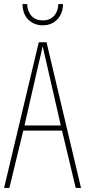

<svg xmlns="http://www.w3.org/2000/svg" viewBox="-20 -1014 417 941"><path d="M351 -93 284 -374H94L26 -93H0L170 -807H208L377 -93ZM208 -705Q202 -730 198 -748Q194 -766 189 -788Q185 -766 180.5 -748.5Q176 -731 170 -705L100 -399H278ZM289 -994Q288 -947 260.5 -918.5Q233 -890 189 -890Q149 -890 120.5 -916Q92 -942 90 -994H113Q115 -957 135 -935.5Q155 -914 190 -914Q225 -914 245 -936.5Q265 -959 266 -994Z"/></svg>

Font: Noto Sans Kannada UI ExtraCondensed Thin
Style: Regular
Weight: 100
Width: 2
Designer: Jelle Bosma - Monotype Design Team
Foundry: Monotype Imaging Inc.
Version: Version 2.005; ttfautohint (v1.8.4.7-5d5b)